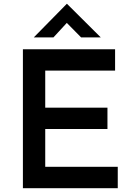

<svg xmlns="http://www.w3.org/2000/svg" viewBox="-20 -986 698 1006"><path d="M100 -728H583V-616H217V-422H543V-310H217V-112H597V0H100ZM405 -790 330 -866 260 -790H157L330 -966H331L508 -790Z"/></svg>

Font: Synthetic SemiBold
Style: Regular
Weight: 600
Designer: Santiago Orozco
Foundry: Typemade
Version: Version 2.000; ttfautohint (v1.8.4.7-5d5b)